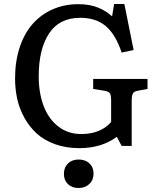

<svg xmlns="http://www.w3.org/2000/svg" viewBox="-20 -735 793 971"><path d="M380.9 14.2Q314 14.2 258.8 -5.6Q203.6 -25.4 166.5 -59.1Q129.4 -92.8 104 -138.2Q78.6 -183.6 67.4 -233.6Q56.2 -283.7 56.2 -337.9Q56.2 -425.3 79.8 -496.3Q103.5 -567.4 146 -615Q188.5 -662.6 247.3 -688.2Q306.2 -713.9 376 -713.9Q435.5 -713.9 478.5 -695.6Q521.5 -677.2 546.9 -651.9L557.1 -714.8H608.9L655.8 -481.9L595.2 -469.2Q564.9 -560.5 515.1 -602.8Q465.3 -645 386.2 -645Q279.8 -645 227.8 -565.4Q175.8 -485.8 175.8 -349.1Q175.8 -264.6 200.7 -199Q225.6 -133.3 274.9 -95.2Q324.2 -57.1 391.1 -57.1Q441.9 -57.1 480.5 -73.7Q519 -90.3 542 -118.2V-228Q542 -252.9 535.9 -262.7Q529.8 -272.5 508.8 -275.9L451.2 -285.2V-335.9H726.1V-285.2L675.8 -275.9Q656.7 -272.5 651.4 -261Q646 -249.5 646 -224.1V2.9H595.2L570.8 -43Q493.7 14.2 380.9 14.2ZM377 215.8Q343.8 215.8 323.5 196Q303.2 176.3 303.2 144Q303.2 111.8 323.7 91.8Q344.2 71.8 377 71.8Q411.6 71.8 432.4 91.3Q453.1 110.8 453.1 143.1Q453.1 175.3 431.9 195.6Q410.6 215.8 377 215.8Z"/></svg>

Font: Literata Book Medium
Style: Regular
Weight: 500
Designer: Latin by Veronika Burian and Jose Scaglione. Greek by Irene Vlachou. Cyrillic by Vera Evstafieva
Foundry: TypeTogether
Version: Version 2.003;PS 002.003;hotconv 1.0.88;makeotf.lib2.5.64775